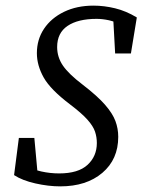

<svg xmlns="http://www.w3.org/2000/svg" viewBox="-20 -649 506 682"><path d="M30 -27 47 -159H102L114 -28L69 -62Q95 -47 126.5 -40Q158 -33 190 -33Q258 -33 291 -63.5Q324 -94 324 -141Q324 -162 317.5 -181.5Q311 -201 290.5 -224Q270 -247 229 -278Q159 -331 135 -374Q111 -417 111 -460Q111 -509 136.5 -547Q162 -585 207.5 -607Q253 -629 312 -629Q350 -629 389 -619.5Q428 -610 466 -587L445 -459H389L382 -587L424 -555Q390 -572 367 -577Q344 -582 323 -582Q257 -582 220 -557Q183 -532 183 -482Q183 -446 203.5 -416Q224 -386 274 -348Q326 -308 353 -277Q380 -246 390 -219Q400 -192 400 -163Q400 -83 343.5 -35Q287 13 194 13Q152 13 105.5 2.5Q59 -8 30 -27Z"/></svg>

Font: Lisu Bosa Light
Style: Italic
Weight: 300
Italic angle: -19°
Designer: David Morse, Annie Olsen, Victor Gaultney, Frank Grießhammer (Latin)
Foundry: SIL International
Version: Version 2.000